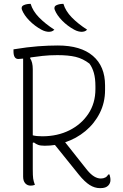

<svg xmlns="http://www.w3.org/2000/svg" viewBox="-20 -956 640 996"><path d="M139 -936Q150 -899 182 -866Q214 -833 262 -802Q255 -795 247.5 -793Q240 -791 233 -791Q226 -791 216 -793.5Q206 -796 195 -802Q160 -821 132.5 -849Q105 -877 94 -905Q91 -912 93 -919Q95 -926 105 -930Q119 -936 139 -936ZM309 -936Q320 -899 352 -866Q384 -833 432 -802Q425 -795 417.5 -793Q410 -791 403 -791Q396 -791 386 -793.5Q376 -796 365 -802Q330 -821 302.5 -849Q275 -877 264 -905Q261 -912 263 -919Q265 -926 275 -930Q289 -936 309 -936ZM161 3Q150 7 139 7Q122 7 111 -5Q100 -17 100 -40V-652Q83 -650 75 -650Q50 -650 50 -690V-700Q123 -712 177.5 -716Q232 -720 280 -720Q399 -720 462 -666Q525 -612 525 -513V-489Q525 -424 497.5 -369.5Q470 -315 423 -276Q376 -237 318 -218Q347 -181 374.5 -146.5Q402 -112 432 -74Q451 -51 468.5 -40.5Q486 -30 503 -30Q530 -30 542 -51H548Q550 -44 551.5 -37Q553 -30 553 -22Q553 -5 541 7Q535 13 525.5 16.5Q516 20 499 20Q471 20 445 3.5Q419 -13 389 -50Q358 -88 327 -127Q296 -166 265 -204Q239 -200 212 -200Q190 -200 178 -204.5Q166 -209 156 -217L150 -215V-80Q150 -44 152 -30Q154 -16 161 3ZM150 -597V-254Q169 -249 199 -249Q278 -249 340 -280Q402 -311 438.5 -366Q475 -421 475 -494V-508Q475 -549 467 -577.5Q459 -606 444 -626Q410 -652 372.5 -661Q335 -670 278 -670Q236 -670 200.5 -666Q165 -662 138 -658L136 -654Q150 -634 150 -597Z"/></svg>

Font: Recursive Mn Csl St Lt
Style: Regular
Weight: 300
Monospace: yes
Version: Version 1.079;hotconv 1.0.112;makeotfexe 2.5.65598; ttfautoh